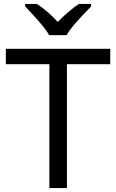

<svg xmlns="http://www.w3.org/2000/svg" viewBox="-20 -964 596 984"><path d="M323 0H233V-635H10V-714H545V-635H323ZM232 -784Q219 -807 197 -833.5Q175 -860 151 -886Q127 -912 109 -931V-944H169Q195 -927 223 -903Q251 -879 276 -852Q303 -879 331 -903Q359 -927 385 -944H447V-931Q428 -912 403.5 -886Q379 -860 356.5 -833.5Q334 -807 322 -784Z"/></svg>

Font: Noto Sans Old Turkic
Style: Regular
Weight: 400
Designer: Monotype Design Team
Foundry: Monotype Imaging Inc.
Version: Version 2.003; ttfautohint (v1.8.4.7-5d5b)